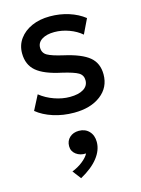

<svg xmlns="http://www.w3.org/2000/svg" viewBox="-129 -588 753 1023"><g transform="rotate(-15 247.0 -77.0)"><path d="M243.5 14.5Q182 14.5 128.5 -2.8Q75 -20 38.5 -50L80 -130.5Q114.5 -103 157.8 -87.8Q201 -72.5 243 -72.5Q291.5 -72.5 318.5 -89.5Q345.5 -106.5 345.5 -137Q345.5 -165.5 322 -179.5Q298.5 -193.5 234 -208.5Q140.5 -228 98.2 -263.8Q56 -299.5 56 -363Q56 -407.5 80.8 -441.8Q105.5 -476 149 -495.5Q192.5 -515 249.5 -515Q305 -515 354 -499.2Q403 -483.5 439 -455L400 -374Q372 -398.5 331.8 -413.2Q291.5 -428 251 -428Q208.5 -428 182.5 -411.8Q156.5 -395.5 156.5 -367Q156.5 -337.5 181.2 -323.5Q206 -309.5 267.5 -295.5Q363 -274 404.8 -239.2Q446.5 -204.5 446.5 -142.5Q446.5 -71 390.5 -28.2Q334.5 14.5 243.5 14.5ZM188 361 152.5 314.5Q185.5 301.5 211.2 281.2Q237 261 247.5 240.5Q215.5 242.5 192.8 225.5Q170 208.5 170 180Q170 150.5 190 132.2Q210 114 241 114Q275.5 114 297 136.5Q318.5 159 318.5 196Q318.5 241 285.5 283.2Q252.5 325.5 188 361Z"/></g></svg>

Font: Geologica
Style: Regular
Weight: 400
Designer: Sindre Bremnes, Frode Helland
Foundry: Monokrom Skriftforlag AS
Version: Version 1.010; ttfautohint (v1.8.4.7-5d5b);gftools[0.9.28]